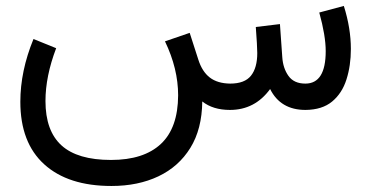

<svg xmlns="http://www.w3.org/2000/svg" viewBox="-20 -367 1239 641"><path d="M747.6 0Q690.9 0 655.3 -28.3Q654.3 64 615.5 126.7Q576.7 189.5 508.8 221.7Q440.9 253.9 352.1 253.9Q207.5 253.9 127.7 181.6Q47.9 109.4 47.9 -27.3Q47.9 -129.9 91.8 -236.8L167.5 -206.1Q131.8 -112.3 131.8 -29.8Q131.8 69.8 185.3 118.4Q238.8 167 350.6 167Q460 167 517.1 113.5Q574.2 60.1 574.7 -48.8Q574.7 -137.7 530.8 -229L613.3 -257.3L642.1 -168Q654.8 -127.9 680.4 -108.2Q706.1 -88.4 748.5 -87.9Q796.9 -87.9 817.9 -114.3Q838.9 -140.6 838.9 -189.9Q838.9 -201.7 837.6 -223.4Q836.4 -245.1 834 -276.9L914.6 -286.6L922.4 -176.3Q924.8 -139.2 943.1 -113.5Q961.4 -87.9 999.5 -87.9Q1067.4 -87.9 1067.4 -196.3Q1067.4 -247.6 1045.9 -325.2L1127.9 -347.2Q1151.4 -272.5 1151.4 -203.6Q1151.4 -147.9 1136.7 -101.8Q1122.1 -55.7 1088.9 -28.1Q1055.7 -0.5 1000 0Q916.5 0 881.8 -69.8Q831.1 0 747.6 0Z"/></svg>

Font: Vazir FD
Style: Regular-FD
Weight: 400
Designer: Saber Rastikerdar
Foundry: Saber Rastikerdar
Version: Version 30.0.0